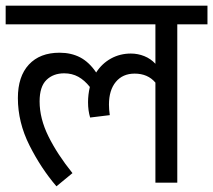

<svg xmlns="http://www.w3.org/2000/svg" viewBox="-27 -636 742 668"><path d="M694.8 -551.3H589.8V-0.5H513.7V-348.6Q487.3 -379.9 441.4 -379.9Q399.9 -379.9 376 -351.1Q352.1 -322.3 352.1 -272Q352.1 -254.4 355 -235.4L286.6 -227.1Q279.3 -251 279.3 -280.3Q279.3 -306.6 285.6 -333.5Q267.1 -356.9 245.4 -368.9Q223.6 -380.9 196.3 -380.9Q158.2 -380.9 134.5 -357.7Q110.8 -334.5 110.8 -283.2Q110.8 -223.6 141.6 -161.4Q172.4 -99.1 225.1 -33.7L169.4 12.2Q115.7 -50.3 75.4 -130.4Q35.2 -210.4 35.2 -294.9Q35.2 -370.1 73.5 -411.4Q111.8 -452.6 180.2 -452.6Q220.7 -452.6 252 -436.3Q283.2 -419.9 307.6 -383.8Q327.6 -415 359.1 -432.4Q390.6 -449.7 428.2 -449.7Q452.6 -449.7 475.1 -440.7Q497.6 -431.6 513.7 -414.1V-551.3H-7.3V-616.2H694.8Z"/></svg>

Font: Varta
Style: Regular
Weight: 400
Designer: Joana Correia, Viktoriya Grabowska, Eben Sorkin
Foundry: Sorkin Type
Version: Version 1.003; ttfautohint (v1.3) -l 8 -r 24 -G 200 -x 12 -H